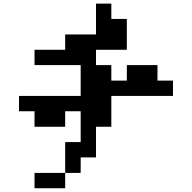

<svg xmlns="http://www.w3.org/2000/svg" viewBox="-20 -879 1040 1040"><path d="M83 -276.4V-359.4H417V-526.4H167V-609.4H333V-692.4H500V-859.4H583V-776.4H667V-609.4H500V-526.4H583V-442.4H667V-526.4H833V-442.4H917V-359.4H583V-192.4H500V-26.4H417V57.6H333V140.6H167V57.6H333V-109.4H417V-276.4H333V-192.4H167V-276.4Z"/></svg>

Font: KH Dot Dougenzaka 12
Style: Regular
Weight: 400
Designer: Original version for X68000 by Keitarou Hiraki (http://hp.vector.co.jp/authors/VA000874/) / TrueType conversion by Homem
Version: Version 1.00.20150527